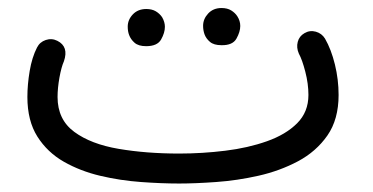

<svg xmlns="http://www.w3.org/2000/svg" viewBox="-20 -419 910 469"><path d="M46.9 -182.1Q46.9 -212.4 52.5 -245.6Q58.1 -278.8 70.3 -302.7Q77.1 -316.4 91.8 -321.3Q106.4 -326.2 120.1 -319.3Q148.4 -305.2 136.2 -269.5Q129.9 -255.4 125.2 -229.5Q120.6 -203.6 120.6 -182.1Q120.6 -127 161.4 -96.9Q202.1 -66.9 269.8 -55.4Q337.4 -43.9 417.5 -43.9Q474.1 -43.9 530 -50.8Q585.9 -57.6 632.1 -74Q678.2 -90.3 705.8 -117.9Q733.4 -145.5 733.4 -187Q733.4 -214.4 725.8 -243.7Q718.3 -272.9 710 -288.1Q703.6 -302.7 707.3 -316.7Q710.9 -330.6 723.6 -337.9Q736.8 -345.7 751.5 -341.6Q766.1 -337.4 773.9 -324.7Q789.1 -298.3 798.1 -261.5Q807.1 -224.6 807.1 -187Q807.1 -127.4 779.8 -88.1Q752.4 -48.8 708 -25.1Q663.6 -1.5 611.3 10.3Q559.1 22 508.1 25.6Q457 29.3 417.5 29.3Q374.5 29.3 324.2 25.6Q273.9 22 225.1 10.5Q176.3 -1 136 -23.9Q95.7 -46.9 71.3 -85.4Q46.9 -124 46.9 -182.1ZM476.1 -356Q476.1 -372.6 488.5 -386Q501 -399.4 521 -399.4Q535.2 -399.4 544.7 -393.6Q554.2 -387.7 559.6 -379.4Q566.9 -368.2 566.9 -355.5Q566.9 -341.3 557.6 -324.7Q548.3 -308.1 521 -308.6Q502.4 -308.6 492.9 -316.7Q483.4 -324.7 479.5 -335.4Q476.1 -345.2 476.1 -356ZM292 -354Q292 -370.6 304.4 -383.8Q316.9 -397 337.4 -397Q351.1 -397 360.6 -391.4Q370.1 -385.7 376 -377Q382.8 -365.2 382.8 -353.5Q382.8 -338.9 373.5 -322.5Q364.3 -306.2 336.9 -306.2Q318.4 -306.2 308.8 -314.5Q299.3 -322.8 295.4 -333.5Q292 -342.3 292 -354Z"/></svg>

Font: Mikhak Regular
Style: Regular
Weight: 400
Designer: Amin Abedi
Version: Version 3.3